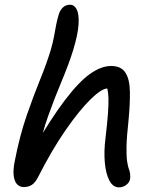

<svg xmlns="http://www.w3.org/2000/svg" viewBox="-20 -780 669 810"><path d="M80.4 9.2Q63.2 9.2 51.9 -2.8Q40.6 -14.8 37.7 -40Q34.8 -65.2 42.8 -103Q63.4 -208.4 92.4 -292.2Q121.4 -376 149.4 -444.7Q177.4 -513.4 194.6 -571Q203.4 -601.2 208 -626.9Q212.6 -652.6 217 -675.6Q221.4 -698.6 227.8 -718.6Q232 -734.4 244 -747.2Q256 -760 276 -760Q293.6 -760 303.7 -740.1Q313.8 -720.2 311.5 -678.2Q309.2 -636.2 288.6 -568.2Q269.6 -507.6 240.4 -438.2Q211.2 -368.8 183.6 -291.7Q156 -214.6 140 -129.6L118.8 -149Q195.4 -280.8 254.2 -358Q313 -435.2 360 -468.4Q407 -501.6 448.6 -501.6Q491 -501.6 509 -473.7Q527 -445.8 528 -393.6Q529 -341.4 521.8 -267.8Q514.6 -202.4 513.8 -163.1Q513 -123.8 516 -101.2Q519 -78.6 525.8 -61Q528.2 -53.2 529.2 -43.9Q530.2 -34.6 528.8 -25Q526.2 -10.2 512.6 0.1Q499 10.4 481.8 10.4Q456.6 10.4 441.5 -18.3Q426.4 -47 422.2 -94.4Q418 -141.8 425 -196.6Q432.4 -259.4 435.3 -299.3Q438.2 -339.2 437.6 -364.1Q437 -389 432.8 -406.6Q408.2 -406.2 361.9 -360.9Q315.6 -315.6 257.4 -232Q199.2 -148.4 139.4 -30.6Q127 -7.4 112.7 0.9Q98.4 9.2 80.4 9.2Z"/></svg>

Font: Shantell Sans Light
Style: Italic
Weight: 300
Italic angle: -11°
Designer: Stephen Nixon, Anya Danilova, Shantell Martin
Foundry: Arrow Type
Version: Version 1.008;[ac192a2d6]